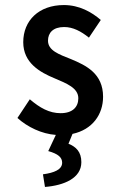

<svg xmlns="http://www.w3.org/2000/svg" viewBox="-20 -523 488 760"><path d="M379 -444C343 -475 294 -503 233 -503C134 -503 72 -442 72 -356C72 -274 138 -237 196 -213C243 -193 290 -175 290 -134C290 -100 268 -75 220 -75C175 -75 138 -96 98 -130L49 -56C89 -20 145 7 201 11L171 75C210 86 226 100 226 121C226 148 195 161 150 167L158 217C234 211 302 182 302 119C302 78 281 58 251 46L267 7C346 -10 388 -70 388 -140C388 -232 321 -264 261 -289C213 -308 170 -323 170 -362C170 -393 190 -416 234 -416C269 -416 301 -399 332 -374Z"/></svg>

Font: Falling Sky
Style: Condensed
Weight: 400
Designer: Paul D. Hunt
Foundry: Adobe Systems Incorporated
Version: Version 1.02